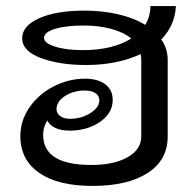

<svg xmlns="http://www.w3.org/2000/svg" viewBox="-20 -602 641 632"><path d="M511 -472Q532 -442 532 -405V-153Q532 -75 466 -32.5Q400 10 284 10Q171 10 109 -33Q47 -76 47 -154Q47 -205 77 -248.5Q107 -292 156.5 -317.5Q206 -343 260 -343Q302 -343 326.5 -324.5Q351 -306 351 -273Q351 -230 309.5 -201Q268 -172 209 -172Q182 -172 163 -180.5Q144 -189 136 -205Q122 -185 122 -158Q122 -59 280 -59Q355 -59 400 -84.5Q445 -110 445 -153V-405Q445 -412 443 -424Q366 -388 263 -388Q176 -388 114.5 -411Q53 -434 53 -476Q53 -517 109 -542Q165 -567 258 -567Q317 -567 369 -555Q421 -543 458 -520Q475 -548 475 -582H559Q556 -519 511 -472ZM412 -475Q387 -496 346 -507Q305 -518 255 -518Q197 -518 161 -507Q125 -496 125 -477Q125 -460 161.5 -448.5Q198 -437 253 -437Q350 -437 412 -475ZM166 -243Q166 -229 178 -220Q190 -211 211 -211Q247 -211 277 -229.5Q307 -248 307 -272Q307 -287 294 -295.5Q281 -304 259 -304Q222 -304 194 -286Q166 -268 166 -243Z"/></svg>

Font: KoHo Medium
Style: Regular
Weight: 500
Version: Version 1.000; ttfautohint (v1.6)